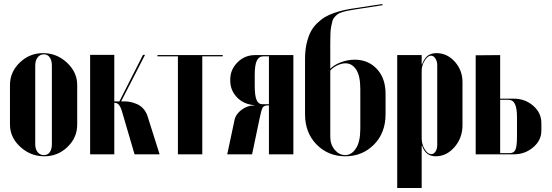

<svg xmlns="http://www.w3.org/2000/svg" viewBox="-20 -770 2752 958"><path d="M194.8 -504.9Q263.2 -504.9 314.2 -457.3Q365.2 -409.7 365.2 -346.2V-147.9Q365.2 -83.5 316.9 -36.9Q268.6 9.8 201.2 9.8Q132.3 9.8 81.1 -37.4Q29.8 -84.5 29.8 -147.9V-346.2Q29.8 -410.6 78.6 -457.8Q127.4 -504.9 194.8 -504.9ZM199.2 -499Q179.7 -499 167.7 -483.4Q155.8 -467.8 155.8 -442.9V-50.8Q155.8 -25.9 167.7 -11Q179.7 3.9 199.2 3.9Q217.8 3.9 228.3 -10.5Q238.8 -24.9 238.8 -50.8V-442.9Q238.8 -468.3 228 -483.6Q217.3 -499 199.2 -499Z M651.4 0 588.4 -214.8Q576.2 -256.8 553.7 -256.8H550.3V0H429.7V-496.1H550.3V-264.2H575.7L693.4 -496.1H703.6L584.5 -264.2H601.6Q616.2 -264.2 631.6 -261Q647 -257.8 664.3 -250.2Q681.6 -242.7 695.6 -227.1Q709.5 -211.4 716.3 -189.9L776.4 0Z M1091.3 -495.1V-488.8H989.3V0H867.7V-488.8H765.6V-495.1Z M1443.8 -495.1V0H1321.8V-244.1H1315.9Q1297.9 -244.1 1291 -233.6Q1284.2 -223.1 1275.9 -182.1L1237.8 0H1113.8L1149.9 -169.9Q1155.3 -199.2 1184.6 -221.7Q1213.9 -244.1 1250 -244.1V-245.1Q1195.3 -249.5 1162.1 -284.7Q1128.9 -319.8 1128.9 -367.2V-374Q1128.9 -422.4 1164.8 -458.7Q1200.7 -495.1 1252.9 -495.1ZM1251 -340.8Q1251 -293.5 1260 -271.7Q1269 -250 1289.1 -250H1321.8V-488.8H1293Q1271.5 -488.8 1261.2 -466.8Q1251 -444.8 1251 -397Z M1502 -200.2V-475.1Q1502 -517.1 1509.5 -551.3Q1517.1 -585.4 1529.5 -609.9Q1542 -634.3 1561.5 -653.3Q1581.1 -672.4 1600.8 -684.3Q1620.6 -696.3 1647.7 -705.6Q1674.8 -714.8 1697.5 -719.7Q1720.2 -724.6 1750 -729L1887.7 -750L1888.7 -744.1L1752.9 -723.1Q1730 -719.2 1716.8 -716.8Q1703.6 -714.4 1688.5 -709.7Q1673.3 -705.1 1666 -700Q1658.7 -694.8 1650.4 -685.8Q1642.1 -676.8 1638.9 -666Q1635.7 -655.3 1632.6 -638.4Q1629.4 -621.6 1628.7 -601.8Q1627.9 -582 1627.9 -554.2V-426.8Q1647.5 -446.8 1681.4 -459.5Q1715.3 -472.2 1750 -472.2Q1816.9 -472.2 1860.4 -426Q1903.8 -379.9 1903.8 -301.8V-200.2Q1903.8 -106.9 1845.9 -48.6Q1788.1 9.8 1702.6 9.8Q1617.7 9.8 1559.8 -48.8Q1502 -107.4 1502 -200.2ZM1627.9 -418V-87.9Q1627.9 -48.3 1650.4 -22.2Q1672.9 3.9 1702.6 3.9Q1733.9 3.9 1755.9 -29.3Q1777.8 -62.5 1777.8 -127.9V-325.2Q1777.8 -391.6 1757.1 -422.9Q1736.3 -454.1 1704.1 -454.1Q1685.1 -454.1 1663.6 -444.1Q1642.1 -434.1 1627.9 -418Z M1961.9 168V-495.1H2084V-449.2H2085.9Q2097.2 -479.5 2114.3 -492.2Q2131.3 -504.9 2157.7 -504.9Q2210.9 -504.9 2249.3 -462.2Q2287.6 -419.4 2287.6 -360.8V-145Q2287.6 -82 2247.8 -36.1Q2208 9.8 2153.8 9.8Q2103.5 9.8 2085.9 -43H2084V168ZM2084 -80.1Q2084 -50.3 2098.9 -25.6Q2113.8 -1 2131.8 -1Q2144.5 -1 2153.1 -13.9Q2161.6 -26.9 2161.6 -46.9V-443.8Q2161.6 -463.9 2152.6 -478Q2143.6 -492.2 2130.9 -492.2Q2114.3 -492.2 2099.1 -467.8Q2084 -443.4 2084 -417Z M2475.6 -277.8H2543.5Q2599.1 -277.8 2640.1 -242.7Q2681.2 -207.5 2681.2 -155.8V-118.2Q2681.2 -69.3 2640.1 -34.7Q2599.1 0 2544.4 0H2353.5V-494.1L2475.6 -495.1ZM2559.6 -89.8V-185.1Q2559.6 -230 2549.3 -251Q2539.1 -272 2516.6 -272H2475.6V-5.9H2523.4Q2544.4 -5.9 2552 -23.4Q2559.6 -41 2559.6 -89.8Z"/></svg>

Font: Moniqa Black Display
Style: Regular
Weight: 900
Designer: Rajesh Rajput
Foundry: Rajesh Rajput
Version: Version 1.000